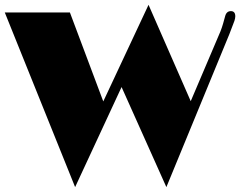

<svg xmlns="http://www.w3.org/2000/svg" viewBox="-24 -742 1003 789"><path d="M942.9 -674.8Q942.9 -667.5 939.5 -656.7Q927.7 -625 918.5 -601.6L659.7 26.9L475.6 -384.3L284.7 26.9L-4.4 -690.9H263.2L400.4 -325.2L586.4 -722.2L759.8 -326.2L881.8 -612.8Q888.2 -628.9 892.6 -644.5L900.9 -674.3Q906.2 -696.3 924.6 -696.3Q942.9 -696.3 942.9 -674.8Z"/></svg>

Font: Limelight
Style: Regular
Weight: 400
Designer: Nicole Fally
Foundry: Nicole Fally
Version: Version 1.002